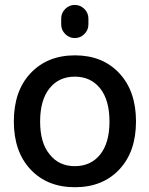

<svg xmlns="http://www.w3.org/2000/svg" viewBox="-20 -784 613 792"><path d="M184.6 -147.5Q222.7 -98.6 288.6 -98.6Q354.5 -98.6 393.1 -146.5Q431.6 -194.3 431.6 -282.7Q431.6 -371.1 393.1 -419.4Q354.5 -467.8 288.6 -467.8Q222.7 -467.8 184.1 -419.4Q145.5 -371.1 145.5 -282.7Q145.5 -194.3 184.6 -147.5ZM105.5 -481.4Q174.8 -555.7 289.1 -555.7Q403.3 -555.7 472.2 -481.9Q541 -408.2 541 -283.2Q541 -158.2 472.2 -85Q403.3 -11.7 289.1 -11.7Q174.8 -11.7 106 -85Q37.1 -158.2 37.1 -283.2Q37.1 -408.2 105.5 -481.4ZM232.4 -683.6V-707Q232.4 -730.5 249 -747.1Q265.6 -763.7 288.6 -763.7Q311.5 -763.7 328.1 -747.1Q344.7 -730.5 344.7 -707V-683.6Q344.7 -660.2 328.1 -643.6Q311.5 -627 288.6 -627Q265.6 -627 249 -643.6Q232.4 -660.2 232.4 -683.6Z"/></svg>

Font: Gen Jyuu GothicX Medium
Style: Regular
Weight: 500
Designer: Ryoko NISHIZUKA (kana &amp; ideographs); Paul D. Hunt (Latin, Greek &amp; Cyrillic); Wenlong ZHANG (bopomofo); Sandoll C
Version: Version 1.058.20140828